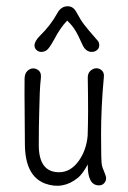

<svg xmlns="http://www.w3.org/2000/svg" viewBox="-20 -583 409 614"><path d="M104 -119.1Q104 -32.2 168.9 -32.2Q206.1 -32.2 232.4 -69.3Q255.9 -102.5 260.3 -148.4Q261.7 -191.4 261.7 -227.5Q261.7 -279.3 260.7 -332Q259.8 -348.1 269 -356.4Q278.3 -364.7 288.3 -364.7Q298.3 -364.7 306.2 -357.2Q314 -349.6 312 -335Q303.2 -240.7 303.2 -153.1Q303.2 -65.4 305.7 -55.2Q308.1 -44.9 311.5 -38.1Q319.3 -20.5 319.3 -12.5Q319.3 -4.4 313.2 2.7Q307.1 9.8 296.4 9.8Q259.8 9.8 260.7 -57.1Q244.1 -26.9 230 -15.1Q181.6 24.9 124 3.9Q59.6 -20.5 59.6 -123.5Q59.6 -177.2 58.8 -229.5Q58.1 -281.7 58.6 -332Q59.1 -348.1 67.6 -356.2Q76.2 -364.3 86.2 -364.3Q96.2 -364.3 104.5 -356.9Q112.8 -349.6 110.6 -332Q108.4 -314.5 107.2 -286.1Q106 -257.8 105.5 -228Q104 -178.2 104 -119.1ZM273.9 -417Q254.9 -417 244.6 -438Q239.7 -447.8 234.9 -458.7Q230 -469.7 223.6 -481Q211.9 -501.5 194.8 -517.1Q173.3 -495.1 153.3 -457Q137.2 -427.7 129.2 -422.4Q121.1 -417 112.3 -417Q103.5 -417 96.9 -422.9Q90.3 -428.7 90.3 -437.5Q90.3 -451.2 107.9 -468.8Q141.6 -501.5 163.1 -540.5Q175.3 -563 196.3 -563Q213.9 -563 223.4 -545.7Q232.9 -528.3 238.5 -519.5Q244.1 -510.7 250.2 -502.9Q256.3 -495.1 263.4 -486.6Q270.5 -478 279.1 -468.3Q287.6 -458.5 292.5 -452.9Q297.4 -447.3 297.4 -438Q297.4 -428.7 290.3 -422.9Q283.2 -417 273.9 -417Z"/></svg>

Font: Pompiere 
Style: Regular
Weight: 400
Designer: Karolina Lach
Foundry: Sorkin Type Co.
Version: Version 1.002